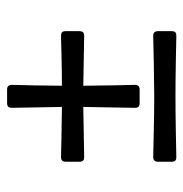

<svg xmlns="http://www.w3.org/2000/svg" viewBox="-8 -509 515 539"><g transform="rotate(-90 249.5 -239.5)"><path d="M78.6 -260.7Q70.8 -260.7 67.9 -264.2Q64.9 -267.6 64.9 -273.9V-311.5Q64.9 -318.8 67.9 -322.3Q70.8 -325.7 78.6 -325.7Q91.8 -325.2 131.1 -324.5Q170.4 -323.7 218.8 -323.2L216.3 -464.4Q216.3 -470.2 219.2 -473.6Q222.2 -477.1 230.5 -477.1H268.1Q280.8 -477.1 280.8 -462.9Q280.3 -447.8 279.3 -400.6Q278.3 -353.5 278.3 -323.2Q312 -323.2 358.4 -324.2Q404.8 -325.2 418.9 -325.7Q425.3 -325.7 428.5 -322.8Q431.6 -319.8 431.6 -311.5V-273.9Q431.6 -267.6 428.7 -264.2Q425.8 -260.7 417.5 -260.7L278.3 -263.2Q278.8 -214.4 279.5 -173.6Q280.3 -132.8 280.8 -119.1Q280.8 -105 268.1 -105H230.5Q223.1 -105 219.7 -107.9Q216.3 -110.8 216.3 -119.1L218.8 -263.2ZM418.9 -66.9Q431.6 -66.9 431.6 -52.7V-15.1Q431.6 -8.3 428.7 -5.1Q425.8 -2 417.5 -2Q397 -2.4 344.7 -3.4Q292.5 -4.4 249.5 -4.4Q202.6 -4.4 150.6 -3.4Q98.6 -2.4 78.6 -2Q70.8 -2 67.9 -5.1Q64.9 -8.3 64.9 -15.1V-52.7Q64.9 -59.6 67.9 -63.2Q70.8 -66.9 78.6 -66.9Q97.2 -66.4 154.5 -65.2Q211.9 -64 248 -64Q278.8 -64 339.1 -65.2Q399.4 -66.4 418.9 -66.9Z"/></g></svg>

Font: David Libre
Style: Regular
Weight: 400
Version: Version 1.000